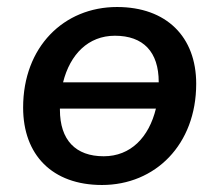

<svg xmlns="http://www.w3.org/2000/svg" viewBox="-20 -518 624 548"><path d="M271 10C423 10 540 -105 540 -279C540 -413 455 -498 314 -498C162 -498 46 -384 46 -211C46 -76 129 10 271 10ZM276 -72C196 -72 151 -118 151 -205V-208H425C405 -126 353 -72 276 -72ZM160 -283C180 -363 232 -416 308 -416C389 -416 433 -370 433 -284V-283Z"/></svg>

Font: SN Pro Semibold
Style: Italic
Weight: 600
Italic angle: -9°
Designer: Tobias Whetton
Foundry: Supernotes
Version: Version 1.001;Glyphs 3.2 (3249)